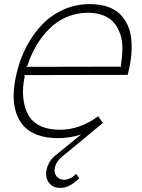

<svg xmlns="http://www.w3.org/2000/svg" viewBox="-20 -660 689 931"><path d="M106 -335.9 569.8 -336.9 565.9 -340.8Q572.8 -384.3 573.5 -422.6Q574.2 -460.9 563.5 -493.2Q552.7 -525.4 533.4 -548.8Q514.2 -572.3 481.7 -585.2Q449.2 -598.1 405.8 -598.1Q352.1 -598.1 304.4 -577.9Q256.8 -557.6 220.7 -522Q184.6 -486.3 157.2 -440.7Q129.9 -395 112.8 -340.8ZM602.1 -310.1 599.1 -296.9 96.2 -295.9 100.1 -291Q87.9 -233.9 92.8 -186Q97.7 -138.2 116.5 -103.8Q135.3 -69.3 174.3 -50Q213.4 -30.8 270 -30.8Q367.2 -30.8 456.1 -96.2L479 -64L275.9 104Q252.4 126 246.1 151.9Q240.2 177.7 254.2 194.8Q268.1 211.9 292 211.9Q314.9 210.4 335.9 194.8Q336.9 193.8 341.3 190.2Q345.7 186.5 349.1 183.1L363.8 204.1Q363.3 204.6 359.9 208.5Q356.4 212.4 353.3 215.1Q350.1 217.8 347.2 219.2Q310.1 251 273.9 251Q237.3 252.4 217.5 226.1Q197.8 199.7 206.1 162.1Q215.3 119.6 251 91.8L373 -7.8Q319.8 9.8 259.8 9.8Q202.6 9.8 160.2 -6.3Q117.7 -22.5 92.8 -51Q67.9 -79.6 56.2 -119.9Q44.4 -160.2 46.4 -207.5Q48.3 -254.9 62 -310.1Q78.6 -378.9 110.4 -438.2Q142.1 -497.6 186.3 -543Q230.5 -588.4 289.8 -614.3Q349.1 -640.1 416 -640.1Q464.8 -640.1 502.2 -627.2Q539.6 -614.3 562.5 -591.1Q585.4 -567.9 599.4 -537.1Q613.3 -506.3 616.7 -468.8Q620.1 -431.2 616.5 -391.8Q612.8 -352.5 602.1 -310.1Z"/></svg>

Font: Sinkin Sans 200 X Light Italic
Style: Regular
Weight: 200
Italic angle: -112°
Designer: Keith Bates
Foundry: K-Type
Version: Sinkin Sans (version 1.0)  by Keith Bates   •   © 2014   www